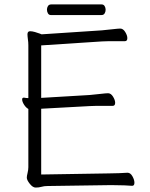

<svg xmlns="http://www.w3.org/2000/svg" viewBox="-20 -839 678 867"><path d="M210 -771Q201 -771 196.5 -778.5Q192 -786 192 -796Q192 -804 196.5 -811.5Q201 -819 211 -819H439Q448 -819 452.5 -811.5Q457 -804 457 -795Q457 -786 452.5 -778.5Q448 -771 438 -771ZM576 0Q568 -1 541.5 -2Q515 -3 489 -3H473L195 1Q179 1 167.5 4.5Q156 8 141 8Q128 8 114.5 -9Q101 -26 101 -37Q101 -44 104.5 -58Q108 -72 108 -84V-347Q97 -353 88.5 -366.5Q80 -380 80 -390Q80 -398 87 -398H89Q94 -397 98.5 -396.5Q103 -396 108 -396V-604Q108 -620 108 -634.5Q108 -649 106 -661Q105 -669 104.5 -674.5Q104 -680 104 -684Q104 -698 116 -698Q125 -698 137.5 -694.5Q150 -691 159 -687.5Q168 -684 168 -684L440 -702Q463 -704 488.5 -707Q514 -710 523 -710Q536 -710 545.5 -694.5Q555 -679 555 -667Q555 -653 544 -653H502Q487 -653 471 -653Q455 -653 441 -652L166 -634V-397L385 -410Q408 -412 433.5 -415Q459 -418 468 -418Q481 -418 490.5 -402.5Q500 -387 500 -375Q500 -361 489 -361H447Q432 -361 416 -361Q400 -361 386 -360L166 -348V-51L472 -56Q494 -56 517 -57Q540 -58 555 -59H556Q569 -59 578 -43Q587 -27 587 -14Q587 0 577 0Z"/></svg>

Font: Moon Stars Kai HW Light
Style: Regular
Weight: 300
Designer: GuiWonder
Version: Version 1.101